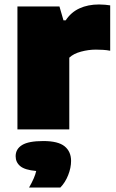

<svg xmlns="http://www.w3.org/2000/svg" viewBox="-20 -579 519 859"><path d="M58 0V-550H246L264 -488H274Q297.5 -524 335.5 -541.5Q373.5 -559 423 -559Q436.5 -559 450 -557.8Q463.5 -556.5 473 -555V-352Q458 -355 440.8 -356Q423.5 -357 409 -357Q376 -357 342.5 -348Q309 -339 290 -321V0ZM110 260Q135.5 216 142 186Q91 181.5 70.5 164.2Q50 147 50 120Q50 87.5 79 69.8Q108 52 174 52Q240 52 269 75.5Q298 99 298 141Q298 171.5 285 204.5Q272 237.5 250 260Z"/></svg>

Font: Encode Sans Exp Black
Style: Regular
Weight: 900
Width: 7
Designer: Multiple Designers
Foundry: Impallari Type
Version: Version 3.002; ttfautohint (v1.8.3) -l 8 -r 50 -G 200 -x 14 